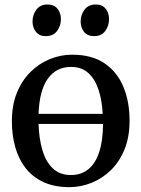

<svg xmlns="http://www.w3.org/2000/svg" viewBox="-20 -800 613 832"><path d="M280.5 11Q216 11 168.8 -10.8Q121.5 -32.5 91.2 -71.2Q61 -110 46.2 -162Q31.5 -214 31.5 -274.5Q31.5 -344.5 53.2 -398Q75 -451.5 112.2 -488.2Q149.5 -525 196.2 -544Q243 -563 292.5 -563Q379 -563 434 -525Q489 -487 515.2 -422.5Q541.5 -358 541.5 -277.5Q541.5 -207 519.8 -153.2Q498 -99.5 460.8 -63Q423.5 -26.5 376.8 -7.8Q330 11 280.5 11ZM287.5 -41.5Q331 -41.5 362 -66Q393 -90.5 409.5 -139.8Q426 -189 426.5 -263H147Q149 -199.5 163.8 -149.2Q178.5 -99 209 -70.2Q239.5 -41.5 287.5 -41.5ZM147 -306.5H425Q422 -365 407 -411Q392 -457 362.8 -483.5Q333.5 -510 287.5 -510Q224 -510 187.5 -459.5Q151 -409 147 -306.5ZM178 -643.5Q150.5 -643.5 135.8 -662Q121 -680.5 121 -707Q121 -735.5 137.5 -758Q154 -780.5 185.5 -780.5H186.5Q214.5 -780.5 229.2 -762Q244 -743.5 244 -717Q244 -688.5 227.5 -666Q211 -643.5 179 -643.5ZM387 -643.5Q359 -643.5 344.2 -662Q329.5 -680.5 329.5 -707Q329.5 -735.5 346.2 -758Q363 -780.5 394.5 -780.5H395.5Q423.5 -780.5 438 -762Q452.5 -743.5 452.5 -717Q452.5 -688.5 436.2 -666Q420 -643.5 388 -643.5Z"/></svg>

Font: Merriweather 36pt
Style: Regular
Weight: 400
Designer: Eben Sorkin
Foundry: Eben Sorkin
Version: Version 2.100